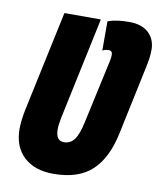

<svg xmlns="http://www.w3.org/2000/svg" viewBox="-83 -791 725 867"><g transform="rotate(10 280.0 -357.5)"><path d="M220.2 9.8Q133.8 9.8 84.5 -36.4Q35.2 -82.5 35.2 -164.1Q35.2 -181.2 37.8 -203.9Q40.5 -226.6 44.9 -249L144 -713.9H311L211.9 -246.1Q209 -230.5 207 -217Q205.1 -203.6 205.1 -192.9Q205.1 -164.6 214.6 -151.9Q224.1 -139.2 243.2 -139.2Q272.5 -139.2 290.5 -163.8Q308.6 -188.5 320.8 -247.1L380.9 -522.9Q383.3 -532.7 385.3 -543.7Q387.2 -554.7 387.2 -563Q387.2 -575.7 382.3 -579.8Q377.4 -584 372.1 -584Q365.7 -584 358.4 -582.8Q351.1 -581.5 341.8 -577.1V-710.9Q363.3 -718.8 387 -721.9Q410.6 -725.1 439.9 -725.1Q498 -725.1 529.1 -695.6Q560.1 -666 560.1 -618.2Q560.1 -599.1 557.4 -579.1Q554.7 -559.1 546.9 -523.9L482.9 -221.2Q459 -106.4 397 -48.3Q335 9.8 220.2 9.8Z"/></g></svg>

Font: Open Sans Condensed ExtraBold
Style: Italic
Weight: 800
Width: 3
Italic angle: -12°
Designer: Monotype Design Team
Foundry: Monotype Imaging Inc.
Version: Version 3.003; ttfautohint (v1.8.4)